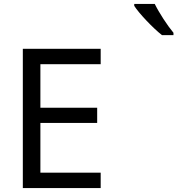

<svg xmlns="http://www.w3.org/2000/svg" viewBox="-20 -964 909 984"><path d="M810 -784H869V-796C838 -833 795 -899 773 -944H668V-934C691 -897 764 -820 810 -784ZM97 0H496V-79H187V-334H478V-412H187V-635H496V-714H97Z"/></svg>

Font: Noto Sans Math
Style: Regular
Weight: 400
Designer: Monotype Design Team, Delve Withrington, Jeff Kellem
Foundry: Monotype Imaging Inc., Delve Fonts LLC
Version: Version 3.000